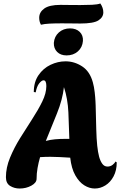

<svg xmlns="http://www.w3.org/2000/svg" viewBox="-20 -1078 710 1102"><path d="M93 4Q62 4 38 -11Q14 -26 14 -61Q14 -116 37.5 -173Q61 -230 95.5 -285.5Q130 -341 164.5 -394Q199 -447 222.5 -495Q246 -543 246 -584Q246 -617 230 -617Q219 -617 205 -599.5Q191 -582 185 -548L174 -550Q174 -607 201 -646.5Q228 -686 270 -706Q312 -726 356 -726Q407 -726 451.5 -697Q496 -668 513 -605Q520 -580 523.5 -549Q527 -518 528 -495.5Q529 -473 529 -473Q531 -392 532.5 -336Q534 -280 538 -242Q542 -204 549 -178Q556 -153 567.5 -137.5Q579 -122 597 -122Q614 -122 626.5 -132Q639 -142 643 -151L650 -146Q650 -100 632 -66Q614 -32 585 -14Q556 4 524 4Q493 4 463.5 -14.5Q434 -33 412 -72Q390 -111 383 -173Q352 -175 322.5 -176.5Q293 -178 269 -178Q253 -178 238.5 -177.5Q224 -177 210 -176Q201 -145 195.5 -113.5Q190 -82 190 -52Q190 -29 160 -12.5Q130 4 93 4ZM243 -269Q268 -276 296 -278.5Q324 -281 356 -281H378Q376 -355 372.5 -433Q369 -511 347 -578Q339 -506 307 -427Q275 -348 243 -269ZM362 -760Q328 -760 308 -780Q288 -800 289 -832Q292 -869 318 -892Q344 -915 382 -915Q417 -915 437.5 -895Q458 -875 456 -843Q453 -806 427 -783Q401 -760 362 -760ZM215 -936Q209 -947 207 -957Q205 -967 205 -976Q205 -1008 234 -1029Q263 -1050 327 -1050Q338 -1050 371 -1049.5Q404 -1049 440 -1049Q477 -1049 508.5 -1050.5Q540 -1052 556 -1058Q573 -1033 573 -1007Q573 -979 545 -961Q517 -943 440 -943Q426 -943 395 -943.5Q364 -944 335 -944Q295 -944 265 -942.5Q235 -941 215 -936Z"/></svg>

Font: Agbalumo
Style: Regular
Weight: 400
Designer: Raphael Alegbeleye
Foundry: Sorkin Type Co.
Version: Version 1.000; ttfautohint (v1.8.4)